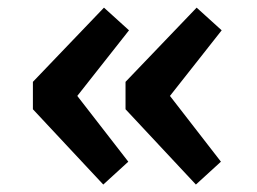

<svg xmlns="http://www.w3.org/2000/svg" viewBox="-20 -642 687 513"><path d="M255.9 -148.9 67.9 -350.1V-423.3L257.8 -621.6L324.7 -561L186.5 -385.7L322.8 -210ZM503.4 -148.9 315.4 -350.1V-423.3L505.4 -621.6L572.3 -561L434.1 -385.7L570.3 -210Z"/></svg>

Font: Fjalla One
Style: Regular
Weight: 400
Designer: Irina Smirnova, Eben Sorkin
Foundry: Sorkin Type
Version: Version 1.002; ttfautohint (v1.8.4.7-5d5b);gftools[0.9.25]